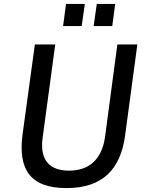

<svg xmlns="http://www.w3.org/2000/svg" viewBox="-20 -950 745 980"><path d="M413 -930H317L302 -817H397ZM568 -930H474L458 -817H553ZM618 -254 681 -723H579L516 -250C499 -133 432 -79 332 -79C232 -79 181 -134 198 -250L262 -723H158L95 -263C72 -88 132 10 319 10C505 10 594 -87 618 -254Z"/></svg>

Font: United Sans Medium
Style: Italic
Weight: 500
Italic angle: -8°
Designer: Pablo Impallari, Rodrigo Fuenzalida (Modified by Dan O. Williams)
Version: Version 1.000;PS 001.000;hotconv 1.0.88;makeotf.lib2.5.64775